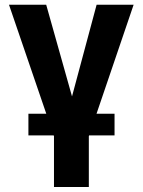

<svg xmlns="http://www.w3.org/2000/svg" viewBox="-20 -565 587 790"><path d="M17 -545.5H170.1L276.3 -168.3L377.5 -545.5H529.8L377.1 -96.9H451.3V-7.8H346.6L345.5 -4.6V204.5H202.1V-4.6L201 -7.8H96.9V-96.9H170.5Z"/></svg>

Font: Inter P
Style: Bold
Weight: 700
Designer: Rasmus Andersson
Foundry: rsms
Version: Version 3.018;git-588b23468